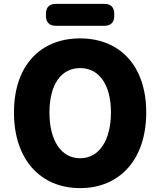

<svg xmlns="http://www.w3.org/2000/svg" viewBox="-20 -916 826 990"><path d="M393 54C596 54 734 -92 734 -336C734 -579 596 -718 393 -718C190 -718 52 -580 52 -336C52 -92 190 54 393 54ZM217 -833C217 -801 235 -783 267 -783H519C551 -783 569 -801 569 -833V-846C569 -878 551 -896 519 -896H267C235 -896 217 -878 217 -846ZM235 -336C235 -480 295 -565 393 -565C491 -565 552 -480 552 -336C552 -192 491 -100 393 -100C295 -100 235 -192 235 -336Z"/></svg>

Font: コーポレート・ロゴ（ラウンド）ver3 Bold
Style: Regular
Weight: 700
Designer: [KANA_main] LOGOTYPE.JP [Source Han Sans] Ryoko NISHIZUKA 西塚涼子 (kana, bopomofo & ideographs); Paul D. Hunt (Latin, Greek
Version: Version 12.001;FEAKit 1.0